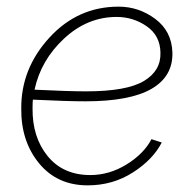

<svg xmlns="http://www.w3.org/2000/svg" viewBox="-20 -548 582 578"><path d="M252 -21Q309 -21 361 -53Q413 -85 436 -129L467 -119Q440 -67 379.5 -28.5Q319 10 244 10Q152 10 97.5 -56.5Q43 -123 44 -221Q43 -341 128.5 -434.5Q214 -528 337 -528Q398 -528 447.5 -491Q497 -454 499 -390Q501 -318 436 -280.5Q371 -243 237 -243Q182 -243 79 -248Q78 -240 78 -222Q77 -135 123.5 -78Q170 -21 252 -21ZM331 -497Q243 -497 173 -432Q103 -367 84 -278Q186 -273 239 -273Q361 -273 413 -304Q465 -335 463 -390Q462 -441 421.5 -469Q381 -497 331 -497Z"/></svg>

Font: Raleway-v4020 ExtraLight
Style: Italic
Weight: 275
Italic angle: -12°
Designer: Matt McInerney, Pablo Impallari, Rodrigo Fuenzalida
Foundry: Matt McInerney, Pablo Impallari, Rodrigo Fuenzalida
Version: Version 4.020;PS 004.020;hotconv 1.0.88;makeotf.lib2.5.64775